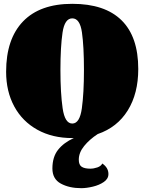

<svg xmlns="http://www.w3.org/2000/svg" viewBox="-20 -700 756 1004"><path d="M392 135Q392 162 407 172Q422 182 452 182Q470 182 489 175.5Q508 169 515 155Q547 177 547 210Q547 235 523 251.5Q499 268 465.5 276Q432 284 405 284Q342 284 298 260Q254 236 254 181Q254 121 283.5 83.5Q313 46 366 22H358Q254 22 175.5 -21.5Q97 -65 54.5 -143.5Q12 -222 12 -325Q12 -496 100.5 -588Q189 -680 358 -680Q528 -680 615.5 -594Q703 -508 703 -339Q703 -211 648 -122.5Q593 -34 491 1Q448 29 420 63.5Q392 98 392 135ZM358 -54Q397 -54 408 -133.5Q419 -213 419 -334Q419 -457 408.5 -530.5Q398 -604 358 -604Q318 -604 307 -529.5Q296 -455 296 -334Q296 -214 307.5 -134Q319 -54 358 -54Z"/></svg>

Font: Sansita Black
Style: Regular
Weight: 900
Designer: Pablo Cosgaya
Foundry: Omnibus-Type
Version: Version 1.006; ttfautohint (v1.5)